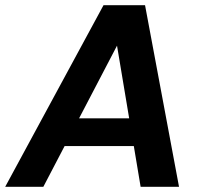

<svg xmlns="http://www.w3.org/2000/svg" viewBox="-43 -720 776 740"><path d="M-23 0 356 -700H516L647 0H499L408 -544L124 0ZM109 -157 165 -264H537L554 -157Z"/></svg>

Font: DM Sans 16pt ExtraBold
Style: Italic
Weight: 800
Italic angle: -10°
Version: Version 4.004;gftools[0.9.30]